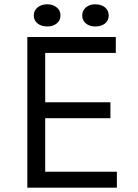

<svg xmlns="http://www.w3.org/2000/svg" viewBox="-20 -872 640 892"><path d="M107 -700H518V-626H190V-397H493V-323H190V-74H523V0H107ZM137 -800Q137 -823 154.5 -837.5Q172 -852 200 -852Q226 -852 243.5 -837.5Q261 -823 261 -800Q261 -777 243.5 -763Q226 -749 200 -749Q172 -749 154.5 -763Q137 -777 137 -800ZM362 -800Q362 -823 379 -837.5Q396 -852 422 -852Q451 -852 468 -837.5Q485 -823 485 -800Q485 -777 468 -763Q451 -749 422 -749Q396 -749 379 -763Q362 -777 362 -800Z"/></svg>

Font: PT Mono
Style: Regular
Weight: 400
Monospace: yes
Designer: A.Korolkova, I.Chaeva
Foundry: ParaType Ltd
Version: Version 1.001W OFL